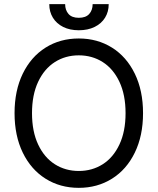

<svg xmlns="http://www.w3.org/2000/svg" viewBox="-20 -904 767 934"><path d="M363.3 9.8Q272.5 9.8 201.7 -34.7Q130.9 -79.1 90.8 -161.4Q50.8 -243.7 50.8 -353.5Q50.8 -463.4 90.8 -545.7Q130.9 -627.9 201.7 -672.4Q272.5 -716.8 363.3 -716.8Q453.6 -716.8 524.7 -672.4Q595.7 -627.9 635.7 -545.7Q675.8 -463.4 675.8 -353.5Q675.8 -243.7 635.7 -161.4Q595.7 -79.1 524.7 -34.7Q453.6 9.8 363.3 9.8ZM363.3 -634.8Q298.3 -634.8 246.8 -602.1Q195.3 -569.3 165.5 -505.9Q135.7 -442.4 135.7 -353.5Q135.7 -264.6 165.5 -201.2Q195.3 -137.7 246.8 -105Q298.3 -72.3 363.3 -72.3Q428.2 -72.3 479.7 -105Q531.2 -137.7 561 -201.2Q590.8 -264.6 590.8 -353.5Q590.8 -442.4 561 -505.9Q531.2 -569.3 479.7 -602.1Q428.2 -634.8 363.3 -634.8ZM363.3 -756.8Q319.8 -756.8 287.4 -772.9Q254.9 -789.1 237.3 -817.9Q219.7 -846.7 219.7 -883.8H296.9Q296.9 -855 313.2 -836.2Q329.6 -817.4 363.3 -817.4Q397.5 -817.4 414.1 -836.2Q430.7 -855 430.7 -883.8H508.8Q508.8 -846.7 491 -817.9Q473.1 -789.1 440.2 -772.9Q407.2 -756.8 363.3 -756.8Z"/></svg>

Font: Pretendard GOV
Style: Regular
Weight: 400
Designer: Base glyphs from Inter by Rasmus Andersson; Hangeul glyphs from Noto Sans CJK(Source Han Sans) by Jang Soo-young and Kan
Foundry: Kil Hyung-jin
Version: Version 1.309